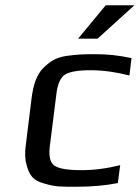

<svg xmlns="http://www.w3.org/2000/svg" viewBox="-20 -700 531 730"><path d="M428 -4 437 -72C385 -59 336 -53 289 -53C236 -53 202 -59 186 -71C171 -82 165 -106 169 -141L194 -339C198 -378 209 -403 225 -415C242 -427 275 -433 325 -433C372 -433 421 -426 472 -413L480 -479C435 -489 390 -494 344 -494C293 -494 274 -493 230 -487C190 -480 170 -466 145 -442C119 -416 106 -376 100 -326L78 -148C74 -118 75 -93 81 -73C92 -32 107 -13 149 -2C193 11 213 10 272 10C331 10 383 5 428 -4ZM491 -680H382L277 -553H351Z"/></svg>

Font: Gamestation Text
Style: Italic
Weight: 400
Designer: Jonas Hecksher
Foundry: Jonas Hecksher, Playtypeª, e-types AS
Version: Version 1.003